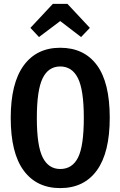

<svg xmlns="http://www.w3.org/2000/svg" viewBox="-20 -950 618 985"><path d="M543 -346Q543 -167 477 -76Q411 15 289 15Q168 15 101.5 -75Q35 -165 35 -345Q35 -523 101.5 -614Q168 -705 289 -705Q411 -705 477 -616Q543 -527 543 -346ZM169 -345Q169 -202 199 -142.5Q229 -83 289 -83Q351 -83 380.5 -142Q410 -201 410 -346Q410 -488 380 -548.5Q350 -609 289 -609Q228 -609 198.5 -548Q169 -487 169 -345ZM136 -807 251 -930H326L441 -807L396 -760L289 -842L180 -760Z"/></svg>

Font: Fira Sans Compressed Medium
Style: Regular
Weight: 500
Width: 1
Designer: bBox Type GmbH & Carrois Corporate GbR & Edenspiekermann AG
Foundry: bBox Type GmbH & Carrois Corporate GbR & Edenspiekermann AG
Version: Version 4.301